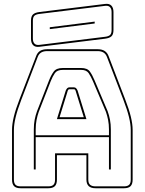

<svg xmlns="http://www.w3.org/2000/svg" viewBox="-20 -992 770 1022"><path d="M170 -303V-272H560V-303Q560 -330 555.5 -353Q551 -376 544 -396L475 -559Q464 -585 452 -602.5Q440 -620 412 -620H314Q284 -620 272 -602.5Q260 -585 250 -560L186 -396Q179 -376 174.5 -353Q170 -330 170 -303ZM330 -510Q334 -519 338.5 -523Q343 -527 349 -527H374Q380 -527 384.5 -523Q389 -519 393 -510L440 -358H283ZM383 -507 384 -506Q382 -510 380 -513.5Q378 -517 374 -517H349Q345 -517 343 -513.5Q341 -510 339 -506L340 -507L297 -368H426ZM560 -90V-262H170V-90H160V-303Q160 -331 164.5 -354.5Q169 -378 177 -400L241 -564Q252 -592 266 -611Q280 -630 314 -630H412Q445 -630 458.5 -611Q472 -592 484 -563L553 -400Q561 -378 565.5 -354.5Q570 -331 570 -303V-90ZM273 -36V-176H450V-36Q450 -17 459.5 -8.5Q469 0 489 0H640Q659 0 667.5 -8.5Q676 -17 676 -36V-300Q676 -330 666.5 -369Q657 -408 637 -460L550 -687Q544 -704 531.5 -712Q519 -720 500 -720H231Q211 -720 198.5 -712Q186 -704 180 -687L93 -460Q73 -408 63.5 -369Q54 -330 54 -300V-36Q54 -17 62.5 -8.5Q71 0 90 0H237Q256 0 264.5 -8.5Q273 -17 273 -36ZM90 10Q66 10 55 -1Q44 -12 44 -36V-300Q44 -331 53.5 -370.5Q63 -410 84 -464L171 -690Q178 -711 192.5 -720.5Q207 -730 231 -730H500Q523 -730 537.5 -720.5Q552 -711 559 -691L646 -464Q667 -410 676.5 -370.5Q686 -331 686 -300V-36Q686 -12 675 -1Q664 10 640 10H489Q464 10 452 -1.5Q440 -13 440 -36V-166H283V-36Q283 -12 272 -1Q261 10 237 10ZM190 -743Q168 -740 156.5 -751.5Q145 -763 145 -786V-882Q145 -905 155.5 -915Q166 -925 190 -928L539 -971Q561 -974 572.5 -962.5Q584 -951 584 -928V-832Q584 -809 573.5 -799Q563 -789 539 -786ZM538 -796Q557 -798 565.5 -805.5Q574 -813 574 -832V-928Q574 -945 565.5 -954Q557 -963 540 -961L191 -918Q172 -916 163.5 -908.5Q155 -901 155 -882V-786Q155 -769 163.5 -760Q172 -751 189 -753ZM245 -847 484 -877V-867L245 -837Z"/></svg>

Font: Bungee Outline
Style: Regular
Weight: 400
Designer: David Jonathan Ross
Foundry: David Jonathan Ross
Version: Version 1.001;PS 1.0;hotconv 1.0.72;makeotf.lib2.5.5900